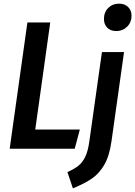

<svg xmlns="http://www.w3.org/2000/svg" viewBox="-20 -814 740 1051"><path d="M173 -105H417L389 0H33L130 -691H255ZM349 128Q387 111 409.5 93Q432 75 447 43.5Q462 12 469 -40L538 -529H659L590 -39Q579 39 551.5 87Q524 135 483.5 163Q443 191 379 217ZM549 -710Q549 -747 572.5 -770.5Q596 -794 632 -794Q663 -794 681.5 -775.5Q700 -757 700 -728Q700 -692 676 -668Q652 -644 617 -644Q585 -644 567 -662.5Q549 -681 549 -710Z"/></svg>

Font: Fira Sans Condensed Medium
Style: Italic
Weight: 500
Width: 3
Italic angle: -8°
Designer: bBox Type GmbH & Carrois Corporate GbR & Edenspiekermann AG
Foundry: bBox Type GmbH & Carrois Corporate GbR & Edenspiekermann AG
Version: Version 4.301